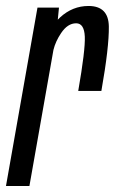

<svg xmlns="http://www.w3.org/2000/svg" viewBox="-49 -623 385 643"><path d="M213 -318.5Q237 -456 235 -500.5Q233 -545 206 -545Q177.5 -545 155.5 -512Q137 -484.5 130 -456L49.5 0H-29L76.5 -597.5H148.5L144.5 -557Q148.5 -561 152.5 -565Q194 -603 247.5 -603Q314.5 -603 315.5 -534.2Q316.5 -465.5 290.5 -318.5Z"/></svg>

Font: Anybody Condensed Regular
Style: Italic
Weight: 400
Width: 3
Italic angle: -10°
Designer: Tyler Finck
Foundry: Etcetera Type Company
Version: Version 1.010; ttfautohint (v1.8.3) -l 8 -r 50 -G 200 -x 14 